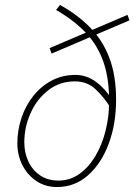

<svg xmlns="http://www.w3.org/2000/svg" viewBox="-20 -742 554 774"><path d="M210 12Q163 12 127 -12Q91 -36 70.5 -76Q50 -116 50 -164Q50 -217 66.5 -266.5Q83 -316 114 -355Q145 -394 188 -417Q231 -440 284 -440Q329 -440 367 -412Q405 -384 432 -340L424 -310Q400 -349 366 -381.5Q332 -414 282 -414Q221 -414 175 -378.5Q129 -343 103.5 -286.5Q78 -230 78 -168Q78 -127 94 -92Q110 -57 141 -35.5Q172 -14 216 -14Q262 -14 299.5 -40.5Q337 -67 364 -112Q391 -157 405.5 -214.5Q420 -272 420 -334Q420 -428 396 -495Q372 -562 324.5 -611.5Q277 -661 206 -702L222 -722Q294 -682 344.5 -630Q395 -578 421.5 -507Q448 -436 448 -340Q448 -242 418 -162Q388 -82 334.5 -35Q281 12 210 12ZM188 -526 180 -548 494 -682 502 -660Z"/></svg>

Font: Source Sans 3 VF
Style: Italic
Weight: 200
Italic angle: -11°
Designer: Paul D. Hunt
Foundry: Adobe Systems Incorporated
Version: Version 3.042;hotconv 1.0.118;makeotfexe 2.5.65603